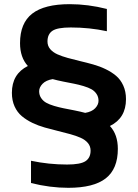

<svg xmlns="http://www.w3.org/2000/svg" viewBox="-20 -730 662 922"><path d="M76.2 -522.9Q76.2 -619.1 134.8 -664.6Q193.4 -710 314.9 -710Q402.3 -710 493.2 -687V-580.1Q409.7 -598.1 319.8 -598.1Q255.4 -598.1 231.7 -582Q208 -565.9 208 -530.8Q208 -509.8 220.9 -494.4Q233.9 -479 255.6 -469.2Q277.3 -459.5 305.7 -451.7Q334 -443.8 365.2 -436.5Q396.5 -429.2 427.7 -420.4Q459 -411.6 487.3 -397.9Q515.6 -384.3 537.4 -366Q559.1 -347.7 572 -319.1Q585 -290.5 585 -253.9Q585 -162.6 507.8 -125Q545.9 -84 545.9 -15.1Q545.9 81.1 487.8 126.5Q429.7 171.9 308.1 171.9Q220.2 171.9 128.9 148.9V42Q214.4 60.1 301.8 60.1Q366.2 60.1 390.6 43.9Q415 27.8 415 -6.8Q415 -27.8 402.1 -43.2Q389.2 -58.6 367.2 -68.4Q345.2 -78.1 316.9 -85.9Q288.6 -93.8 257.3 -101.3Q226.1 -108.9 194.8 -117.7Q163.6 -126.5 135.3 -140.1Q106.9 -153.8 85 -172.1Q63 -190.4 50 -219Q37.1 -247.6 37.1 -284.2Q37.1 -375 113.8 -413.1Q76.2 -454.1 76.2 -522.9ZM389.2 -188Q420.9 -193.4 437 -210.2Q453.1 -227.1 453.1 -246.1Q453.1 -264.6 443.6 -278.8Q434.1 -293 419.4 -301.3Q404.8 -309.6 381.1 -316.7Q357.4 -323.7 336.2 -327.9Q314.9 -332 284.4 -338.1Q253.9 -344.2 232.9 -350.1Q200.7 -344.7 184.3 -327.6Q168 -310.5 168 -292Q168 -273.4 177.5 -259.3Q187 -245.1 201.7 -236.8Q216.3 -228.5 240 -221.4Q263.7 -214.4 284.9 -210.2Q306.2 -206.1 336.9 -200Q367.7 -193.8 389.2 -188Z"/></svg>

Font: LT Wave Text Bold
Style: Regular
Weight: 700
Designer: Daniel Lyons
Version: Version 2.5 (Glyphs App)